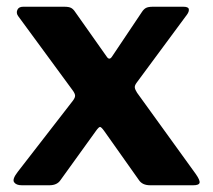

<svg xmlns="http://www.w3.org/2000/svg" viewBox="-20 -550 631 570"><path d="M560.7 -34.1Q574.2 -15 572.5 -7.5Q570.8 0 553.7 0H425.6Q402.4 0 392.2 -15.7L289.2 -161.3Q281 -172.7 277.2 -173.1Q273.5 -173.4 265.3 -162L159.9 -15.7Q149.8 0 126.6 0H44.6Q27.9 0 21.8 -9.1Q15.7 -18.1 33.1 -40.4L196.5 -251.2Q203.4 -260.4 202.9 -266.6Q202.4 -272.7 195.8 -281.7L33.7 -502.5Q27.5 -511.2 31.5 -520.6Q35.5 -530 48.7 -530H170.9Q184.5 -530 191.1 -526.5Q197.7 -523 203.3 -514.3L296.2 -382.7Q304.6 -369.1 313 -382.7L401.2 -514.3Q406.8 -523 413.5 -526.5Q420.3 -530 433.9 -530H524.3Q539.3 -530 540.5 -522.9Q541.7 -515.7 535.4 -507L386.2 -305.2Q379.3 -296.2 380.2 -290Q381.1 -283.7 386.9 -274.7L560.7 -34.1Z"/></svg>

Font: Libre Franklin Thin
Style: Regular
Weight: 100
Designer: Pablo Impallari, Rodrigo Fuenzalida, Nhung Nguyen
Foundry: Impallari Type
Version: Version 3.000